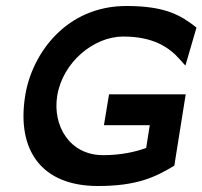

<svg xmlns="http://www.w3.org/2000/svg" viewBox="-20 -610 676 641"><path d="M64 -290C35 -108 119 11 307 11C436 11 498 -18 562 -57L600 -295H344L327 -192H480L468 -116C429 -102 382 -92 324 -92C212 -92 155 -191 171 -290C189 -402 293 -488 391 -488C491 -488 544 -453 581 -411L599 -391L636 -518C584 -559 532 -590 402 -590C200 -590 86 -430 64 -290Z"/></svg>

Font: Charger Sport
Style: BlkExtObl
Weight: 900
Designer: Jasper
Foundry: Cannot Into Space Fonts
Version: Version 1.1